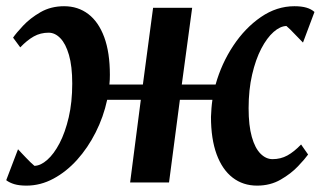

<svg xmlns="http://www.w3.org/2000/svg" viewBox="-26 -572 1006 602"><path d="M57 10Q34.5 10 19.2 5.5Q4 1 -6.5 -7L30.5 -104Q34.5 -99.5 41.2 -92.5Q48 -85.5 55.5 -77.5Q63 -69.5 70 -62.8Q77 -56 82 -52Q101.5 -52.5 122.2 -70.8Q143 -89 160.8 -123Q178.5 -157 189.5 -204.2Q200.5 -251.5 200.5 -310Q200.5 -364.5 190.2 -399.8Q180 -435 163.2 -452.2Q146.5 -469.5 126.5 -469.5Q101 -469.5 80 -457.8Q59 -446 37.5 -423.5L15 -454Q24.5 -468 46.5 -491.5Q68.5 -515 101 -533.8Q133.5 -552.5 175 -552.5Q218.5 -552.5 250.8 -528Q283 -503.5 300.8 -455.5Q318.5 -407.5 318.5 -337.5Q318.5 -330 318.2 -322.2Q318 -314.5 317 -307H422L454 -547.5H576.5L544 -307H650Q668.5 -373 705.5 -428.8Q742.5 -484.5 792 -518.5Q841.5 -552.5 897 -552.5Q919.5 -552.5 934.8 -548Q950 -543.5 960 -534.5L924 -438.5Q919.5 -443 912.8 -450Q906 -457 898.2 -465Q890.5 -473 883.8 -479.8Q877 -486.5 872 -490.5Q852.5 -490 831.8 -471.8Q811 -453.5 793.2 -419.5Q775.5 -385.5 764.5 -338Q753.5 -290.5 753.5 -232.5Q753.5 -178.5 763.5 -143Q773.5 -107.5 790.8 -90.2Q808 -73 828.5 -73Q854 -73 875 -84.5Q896 -96 918 -119L940 -87.5Q930.5 -74 908.5 -50.8Q886.5 -27.5 854 -8.8Q821.5 10 780 10Q736 10 703.5 -15Q671 -40 653.2 -88.2Q635.5 -136.5 635.5 -205.5Q636 -218.5 637 -232Q638 -245.5 640 -259H538L504 0H382L415.5 -259H310Q298.5 -205.5 274 -157Q249.5 -108.5 215.8 -71Q182 -33.5 141.5 -11.8Q101 10 57 10Z"/></svg>

Font: Merriweather 36pt SemiBold
Style: Italic
Weight: 600
Italic angle: -7.8°
Version: Version 2.101